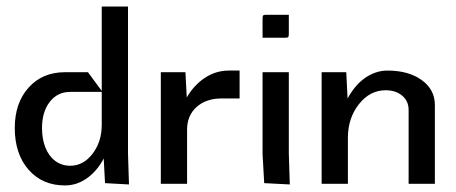

<svg xmlns="http://www.w3.org/2000/svg" viewBox="-20 -560 1390 585"><path d="M25 -170Q25 -246 67 -293Q109 -340 178 -340H248L290 -283V-540H370V-92L373 2L300 -2L296 -77Q276 -39 245 -17Q214 5 178 5Q109 5 67 -43Q25 -91 25 -170ZM108 -170Q108 -136 118.5 -110Q129 -84 148.5 -69.5Q168 -55 194 -55Q234 -55 262 -91.5Q290 -128 290 -180V-280H194Q155 -280 131.5 -249.5Q108 -219 108 -170Z M470 -340H545L549 -263Q571 -301 604.5 -323Q638 -345 677 -345H710V-260H655Q608 -260 579 -234Q550 -208 550 -165V0H470Z M780 -445V-504Q780 -511 782 -513Q784 -515 791 -515H860V-456Q860 -449 858 -447Q856 -445 849 -445ZM780 -340H860V-92L863 2L785 -2L780 -90Z M960 0V-340H1035L1039 -260Q1050 -280 1063 -295.5Q1076 -311 1091.5 -322Q1107 -333 1124.5 -339Q1142 -345 1160 -345Q1225 -345 1265 -316Q1305 -287 1305 -240V0H1225V-225Q1225 -252 1205.5 -268.5Q1186 -285 1155 -285Q1107 -285 1073.5 -242.5Q1040 -200 1040 -140V0Z"/></svg>

Font: Glametrix
Style: Bold
Weight: 700
Designer: gluk
Foundry: gluk
Version: Version 0.40